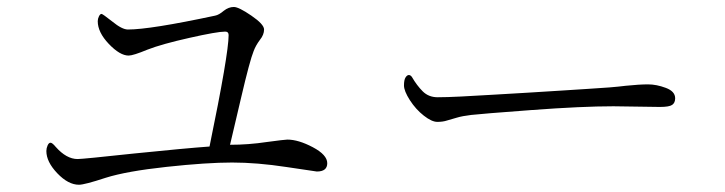

<svg xmlns="http://www.w3.org/2000/svg" viewBox="-20 -626 2040 540"><path d="M110.4 -201.2Q110.4 -209 113.8 -216.8Q117.2 -224.6 122.1 -224.6Q127 -224.6 136.7 -212.9Q167 -178.7 198.2 -178.7Q212.9 -178.7 357.4 -194.3Q501 -209 569.3 -213.9Q623 -474.6 623 -527.3Q623 -537.1 613.3 -537.1Q590.8 -537.1 512.7 -519.5Q434.6 -502 394.5 -486.3Q354.5 -469.7 341.8 -469.7Q317.4 -469.7 286.1 -502.4Q254.9 -535.2 254.9 -566.4Q254.9 -573.2 258.3 -580.1Q261.7 -586.9 265.6 -586.9Q268.6 -586.9 295.9 -565.4Q323.2 -543 339.8 -543Q402.3 -543 585 -582Q595.7 -584 609.4 -595.7Q623 -606.4 637.7 -606.4Q651.4 -606.4 687 -582Q722.7 -557.6 722.7 -543Q722.7 -528.3 710.9 -513.7Q699.2 -498 693.4 -482.4Q682.6 -456.1 658.2 -351.6Q633.8 -246.1 627 -218.8Q678.7 -218.8 730.5 -226.6Q781.2 -233.4 788.1 -233.4Q819.3 -233.4 859.9 -211.9Q900.4 -190.4 900.4 -167Q900.4 -143.6 871.1 -143.6Q869.1 -143.6 786.1 -156.2Q703.1 -168.9 632.8 -168.9Q561.5 -168.9 448.7 -156.7Q335.9 -144.5 277.3 -126Q217.8 -106.4 202.1 -106.4Q171.9 -106.4 141.1 -138.7Q110.4 -170.9 110.4 -201.2Z M1116.2 -385.7Q1116.2 -401.4 1120.6 -408.2Q1125 -415 1129.9 -415Q1134.8 -415 1138.7 -409.2Q1152.3 -385.7 1168.9 -369.1Q1185.5 -352.5 1210.9 -352.5Q1236.3 -352.5 1275.9 -354.5Q1315.4 -356.4 1363.3 -359.4Q1411.1 -362.3 1461.9 -365.2Q1511.7 -368.2 1556.6 -371.1Q1600.6 -374 1632.8 -376Q1702.1 -379.9 1740.2 -384.8Q1778.3 -388.7 1802.7 -388.7Q1826.2 -388.7 1852.5 -378.9Q1878.9 -369.1 1878.9 -349.6Q1878.9 -336.9 1870.6 -331.1Q1862.3 -325.2 1835.9 -325.2L1705.1 -327.1Q1617.2 -327.1 1473.6 -316.4Q1330.1 -305.7 1305.2 -302.7Q1280.3 -299.8 1264.2 -294.9Q1248 -290 1237.3 -287.1Q1225.6 -283.2 1210 -283.2Q1194.3 -283.2 1171.9 -300.8Q1149.4 -318.4 1132.8 -344.2Q1116.2 -370.1 1116.2 -385.7Z"/></svg>

Font: GenEi Koburi Mincho v6
Style: Regular
Weight: 400
Designer: o_tamon (Modified)
Foundry: o_tamon / Adobe Systems Incorporated
Version: Version 6.1